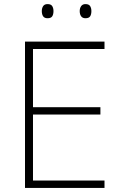

<svg xmlns="http://www.w3.org/2000/svg" viewBox="-20 -917 591 937"><path d="M490 0H102V-714H490V-678H141V-394H470V-358H141V-36H490ZM184 -863Q184 -877 190.5 -887Q197 -897 212 -897Q229 -897 235 -887Q241 -877 241 -863Q241 -847 235 -837.5Q229 -828 212 -828Q197 -828 190.5 -837.5Q184 -847 184 -863ZM369 -863Q369 -877 376 -887Q383 -897 397 -897Q414 -897 420 -887Q426 -877 426 -863Q426 -847 420 -837.5Q414 -828 397 -828Q383 -828 376 -837.5Q369 -847 369 -863Z"/></svg>

Font: Noto Sans Cham ExtraLight
Style: Regular
Weight: 250
Version: Version 2.002